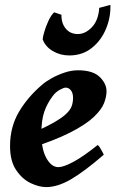

<svg xmlns="http://www.w3.org/2000/svg" viewBox="-20 -744 472 784"><path d="M415 -371.1Q415 -349.6 405 -323.2Q395 -296.9 363 -266.4Q331.1 -235.8 266.6 -202.9Q202.1 -169.9 92.8 -135.3L89.4 -190.9Q153.3 -218.3 191.2 -239Q229 -259.8 247.8 -276.9Q266.6 -293.9 272.5 -310.1Q278.3 -326.2 278.3 -344.2Q278.3 -364.3 269.5 -375.2Q260.7 -386.2 248 -386.2Q240.2 -386.2 223.9 -377.2Q207.5 -368.2 195.8 -352.5Q172.4 -321.8 160.6 -287.1Q148.9 -252.4 148.9 -198.7Q148.9 -135.3 169.4 -98.4Q189.9 -61.5 218.3 -61.5Q239.3 -61.5 279.5 -83Q319.8 -104.5 378.9 -151.9Q382.8 -149.9 388.2 -141.1Q393.6 -132.3 398.2 -123.5Q402.8 -114.7 403.8 -112.3Q323.7 -43 269.3 -11.5Q214.8 20 168.5 20Q139.6 20 105.2 3.7Q70.8 -12.7 45.9 -49.6Q21 -86.4 21 -147.9Q21 -224.6 56.6 -285.9Q92.3 -347.2 152.3 -398.4Q167 -411.1 190.9 -424.6Q214.8 -438 243.2 -447.5Q271.5 -457 298.8 -457Q358.9 -457 387 -429.9Q415 -402.8 415 -371.1ZM385.3 -711.9 430.7 -724.1Q432.6 -673.8 412.8 -626.2Q393.1 -578.6 354.7 -548.1Q316.4 -517.6 262.7 -517.6Q226.1 -517.6 195.8 -535.4Q165.5 -553.2 154.3 -583Q154.3 -591.3 160.6 -613.3Q167 -635.3 177.7 -658.7Q188.5 -682.1 201.2 -693.8L231 -683.6Q230 -649.9 248.3 -627.4Q266.6 -605 297.9 -605Q328.6 -605 355.2 -632.8Q381.8 -660.6 385.3 -711.9Z"/></svg>

Font: Gentium Book Plus
Style: Bold Italic
Weight: 700
Italic angle: -8°
Designer: Victor Gaultney, Annie Olsen, Iska Routamaa, Becca Hirsbrunner
Foundry: SIL International
Version: Version 6.101